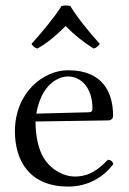

<svg xmlns="http://www.w3.org/2000/svg" viewBox="-20 -678 475 708"><path d="M239 -656C228.2 -658.5 217.7 -658.3 207 -656C178 -610 132 -556 96 -516C102 -507 109 -501 118 -499C157 -521 190 -550 222 -582C252 -551 287 -523 325 -499C334.4 -500.9 343 -509 348 -516C312 -556 268 -609 239 -656ZM114 -259C132 -367 195 -396 231 -396C277 -396 321 -357 321 -277C321 -268 317 -264.3 307 -264ZM378 -89C343 -53 310 -27 255 -27C221 -27 171 -47 141 -96C122 -127 111 -175 111 -230L379 -234C390 -234.2 397 -241 397 -251C397 -331 364 -419 231 -419C140.9 -419 35 -338 35 -193C35 -140 49 -87 80 -51C112 -13 162 10 231 10C303 10 360 -23 398 -73C395 -83 389 -88 378 -89Z"/></svg>

Font: Libertinus Serif Display
Style: Regular
Weight: 400
Designer: Philipp H. Poll
Foundry: Khaled Hosny
Version: Version 6.1